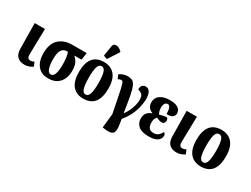

<svg xmlns="http://www.w3.org/2000/svg" viewBox="-75 -1572 3323 2542"><g transform="rotate(30 1587.0 -301.0)"><path d="M218 10Q149 10 109 -28.5Q69 -67 68 -149L63 -536H220L211 -150Q210 -115 221 -95.5Q232 -76 262 -76Q287 -76 316 -92L342 -31Q324 -17 292 -3.5Q260 10 218 10Z M581 10Q475 10 418.5 -59.5Q362 -129 362 -249Q362 -396 438 -466Q514 -536 640 -536H858L842 -426H731Q767 -397 788.5 -353.5Q810 -310 810 -232Q810 -167 786 -112Q762 -57 711.5 -23.5Q661 10 581 10ZM586 -52Q621 -52 640 -98.5Q659 -145 659 -242Q659 -313 651.5 -357.5Q644 -402 635 -426H616Q570 -426 541 -386.5Q512 -347 512 -246Q512 -156 530.5 -104Q549 -52 586 -52Z M1116 10Q1012 10 952.5 -59.5Q893 -129 893 -270Q893 -549 1119 -549Q1223 -549 1282.5 -480Q1342 -411 1342 -270Q1342 10 1116 10ZM1118 -53Q1159 -53 1175.5 -108Q1192 -163 1192 -270Q1192 -377 1175 -431Q1158 -485 1117 -485Q1076 -485 1060 -431Q1044 -377 1044 -270Q1044 -163 1060.5 -108Q1077 -53 1118 -53ZM1128 -601 1072 -621 1096 -773Q1101 -809 1125 -817.5Q1149 -826 1179 -814Q1209 -802 1234 -777V-765Z M1565 215 1533 210 1556 -4Q1531 -132 1514.5 -215.5Q1498 -299 1487 -348Q1476 -397 1468 -420.5Q1460 -444 1452 -450.5Q1444 -457 1434 -457Q1412 -457 1385 -441L1360 -502Q1383 -520 1416.5 -531.5Q1450 -543 1483 -543Q1519 -543 1544.5 -533Q1570 -523 1588 -496Q1606 -469 1620 -418Q1634 -367 1648 -287Q1662 -207 1680 -90Q1727 -153 1751 -223Q1775 -293 1775 -348Q1775 -408 1751 -430Q1727 -452 1689 -460Q1689 -509 1710 -526.5Q1731 -544 1757 -544Q1800 -544 1822 -507Q1844 -470 1844 -403Q1844 -341 1827.5 -273Q1811 -205 1777.5 -138Q1744 -71 1694 -13Q1706 52 1711 99Q1716 146 1706 175Q1696 204 1662.5 214Q1629 224 1565 215Z M2113 10Q2011 10 1960.5 -32.5Q1910 -75 1910 -147Q1910 -201 1938 -233.5Q1966 -266 2008 -278V-283Q1971 -296 1947.5 -326Q1924 -356 1924 -401Q1924 -470 1977 -509Q2030 -548 2125 -548Q2193 -548 2229.5 -531.5Q2266 -515 2280 -490Q2294 -465 2294 -441Q2294 -410 2270 -387.5Q2246 -365 2177 -365Q2177 -421 2164.5 -455Q2152 -489 2126 -489Q2101 -489 2085.5 -467.5Q2070 -446 2070 -403Q2070 -370 2078 -344.5Q2086 -319 2096 -309Q2117 -316 2146.5 -323.5Q2176 -331 2201 -331Q2223 -316 2223 -288Q2223 -267 2210.5 -252.5Q2198 -238 2172 -238Q2152 -238 2132 -245Q2112 -252 2092 -262Q2082 -252 2070.5 -230.5Q2059 -209 2059 -166Q2059 -61 2152 -61Q2198 -61 2226 -87Q2254 -113 2266 -144Q2277 -138 2285 -127Q2293 -116 2293 -99Q2293 -75 2278 -49.5Q2263 -24 2224 -7Q2185 10 2113 10Z M2541 10Q2472 10 2432 -28.5Q2392 -67 2391 -149L2386 -536H2543L2534 -150Q2533 -115 2544 -95.5Q2555 -76 2585 -76Q2610 -76 2639 -92L2665 -31Q2647 -17 2615 -3.5Q2583 10 2541 10Z M2913 10Q2809 10 2749.5 -59.5Q2690 -129 2690 -270Q2690 -549 2916 -549Q3020 -549 3079.5 -480Q3139 -411 3139 -270Q3139 10 2913 10ZM2915 -53Q2956 -53 2972.5 -108Q2989 -163 2989 -270Q2989 -377 2972 -431Q2955 -485 2914 -485Q2873 -485 2857 -431Q2841 -377 2841 -270Q2841 -163 2857.5 -108Q2874 -53 2915 -53Z"/></g></svg>

Font: Noto Serif ExtraCondensed ExtraBold
Style: Regular
Weight: 800
Width: 2
Designer: Monotype Design Team
Foundry: Monotype Imaging Inc.
Version: Version 2.013; ttfautohint (v1.8.4.7-5d5b)